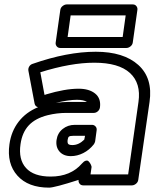

<svg xmlns="http://www.w3.org/2000/svg" viewBox="-20 -817 702 872"><path d="M22.9 -162.1Q31.2 -221.2 64.7 -264.4Q98.1 -307.6 152.8 -330.1Q140.1 -333.5 137.2 -346.2L108.9 -496.1Q107.4 -506.3 112.8 -515.1Q118.2 -523.9 127.9 -526.9Q285.2 -582 415 -582Q541.5 -582 608.2 -522Q674.8 -461.9 659.2 -354L607.9 0Q606.4 10.7 597.4 17.8Q588.4 24.9 579.1 24.9H357.9Q347.2 24.9 341.3 17.1Q335.4 9.3 336.9 0Q227.1 35.2 203.1 35.2Q107.9 35.2 59.1 -19.3Q10.3 -73.7 22.9 -162.1ZM73.2 -162.1Q63 -92.8 98.1 -54Q133.3 -15.1 210 -15.1Q300.8 -15.1 352.1 -74.2Q360.8 -84.5 368.9 -86.9Q377 -89.4 381.6 -85Q386.2 -80.6 389.6 -75Q393.1 -69.3 394.5 -64.5L396 -59.1L391.1 -24.9H562L608.9 -354Q621.1 -439 570.1 -485.6Q519 -532.2 408.2 -532.2Q301.8 -532.2 163.1 -488.8L182.1 -386.2Q185.1 -386.2 189 -388.2Q275.4 -414.1 336.9 -414.1Q384.8 -414.1 411.9 -392.3Q439 -370.6 434.1 -330.1Q432.6 -318.8 424.3 -311.5Q416 -304.2 405.8 -304.2H280.8Q238.8 -304.2 196.8 -293.9Q140.6 -279.8 110.6 -247.6Q80.6 -215.3 73.2 -162.1ZM232.9 -624 253.9 -772Q255.4 -782.7 264.6 -789.8Q273.9 -796.9 283.2 -796.9H583Q593.8 -796.9 599.6 -789.1Q605.5 -781.2 604 -772L583 -624Q581.5 -613.3 572.5 -606.2Q563.5 -599.1 554.2 -599.1H253.9Q243.2 -599.1 237.3 -606.9Q231.4 -614.7 232.9 -624ZM233.9 -350.1Q268.1 -354 288.1 -354H375Q360.4 -363.8 329.1 -363.8Q293 -363.8 233.9 -350.1ZM236.8 -181.2Q241.2 -212.4 264.6 -231.2Q288.1 -250 319.8 -250H397.9Q407.2 -250 413.8 -242.9Q420.4 -235.8 418.9 -225.1L412.1 -174.8Q410.2 -167 405.8 -161.1Q385.7 -135.7 358.2 -121.8Q330.6 -107.9 301.8 -107.9Q268.6 -107.9 250.5 -128.4Q232.4 -148.9 236.8 -181.2ZM287.1 -181.2Q285.6 -168 290 -163.1Q294.4 -158.2 309.1 -158.2Q337.9 -158.2 362.8 -183.1L366.2 -200.2H313Q297.9 -200.2 293.2 -196.5Q288.6 -192.9 287.1 -181.2ZM287.1 -648.9H537.1L550.8 -747.1H300.8Z"/></svg>

Font: Trueno Black Outline
Style: Italic
Weight: 900
Width: 6
Designer: Julieta Ulanovsky
Foundry: Julieta Ulanovsky
Version: Version 3.001b | FøM Fix